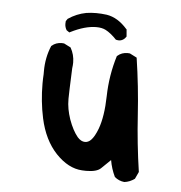

<svg xmlns="http://www.w3.org/2000/svg" viewBox="-44 -558 588 624"><g transform="rotate(5 250.0 -246.5)"><path d="M256.8 -2.4Q250.5 -2.4 243.7 -2.9Q198.7 -5.4 158.2 -47.9Q118.2 -90.3 103 -160.2Q91.3 -214.4 91.3 -272.9Q91.3 -288.1 92.3 -303.7Q92.3 -308.6 92.3 -313.5Q92.3 -357.9 108.9 -397L109.9 -397.5Q123 -409.2 142.6 -409.2Q145.5 -409.2 149.9 -408.7L171.9 -397.5Q184.6 -375 184.6 -349.6Q184.6 -340.3 183.1 -330.6Q179.7 -248.5 179.7 -230.7Q179.7 -212.9 182.6 -197.3Q185.5 -181.6 191.4 -164.1Q204.1 -128.9 220.7 -108.9Q232.4 -95.7 245.1 -95.7Q255.9 -95.7 264.6 -104.5Q275.9 -115.7 286.1 -142.6Q301.3 -183.6 302.7 -250Q304.2 -318.4 324.2 -382.8L325.7 -383.8Q338.9 -395.5 358.4 -395.5Q361.3 -395.5 365.7 -395L388.7 -383.3Q402.8 -290.5 408.7 -197.8Q414.6 -105 428.2 -13.7L417.5 9.3Q401.4 21 383.8 22.9Q365.7 21 352.1 9.3Q339.8 -16.1 335 -44.4Q316.9 -26.4 304.7 -15.1Q291.5 -2.4 256.8 -2.4ZM249.5 -470.7Q212.9 -470.7 166.5 -447.3L163.6 -445.8L154.3 -452.1Q148.4 -461.9 148.4 -472.7Q148.4 -476.6 148.9 -481.4L154.3 -489.3Q181.6 -507.8 212.9 -513.7Q228.5 -516.1 245.1 -516.1Q261.7 -516.1 279.8 -513.7Q316.4 -507.8 346.7 -473.1L348.1 -472.2L350.1 -448.7Q347.2 -444.3 345.2 -442.4Q336.9 -434.1 326.2 -434.1Q322.3 -434.1 316.4 -435.5Q297.4 -455.6 280.3 -464.4Q268.1 -470.7 249.5 -470.7Z"/></g></svg>

Font: Bakudai
Style: Medium
Weight: 500
Version: Version 1.48